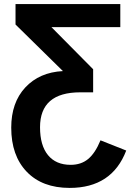

<svg xmlns="http://www.w3.org/2000/svg" viewBox="-20 -708 651 940"><path d="M321 212Q187 212 111 133Q35 54 35 -83Q35 -206 104 -280Q173 -354 288 -360L56 -588V-688H569V-575H232L436 -369V-256H373Q176 -256 176 -85Q176 4 215 51.5Q254 99 326 99Q377 99 411.5 70.5Q446 42 472 -21L598 29Q528 212 321 212Z"/></svg>

Font: Libra Sans
Style: Bold
Weight: 700
Foundry: Context Ltd
Version: Version 1.000